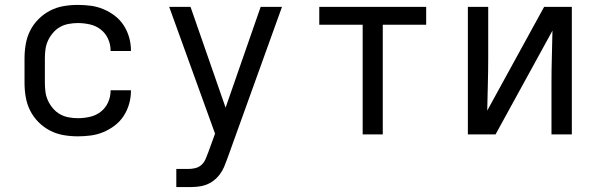

<svg xmlns="http://www.w3.org/2000/svg" viewBox="-20 -548 2440 783"><path d="M297 8Q268 8 239 3Q210 -2 184 -15.5Q158 -29 137 -50Q116 -71 103 -97Q90 -123 85 -152Q80 -181 80 -210V-310Q80 -339 85 -368Q90 -397 103 -423Q116 -449 137 -470Q158 -491 184 -504.5Q210 -518 239 -523Q268 -528 297 -528Q324 -528 350.5 -524.5Q377 -521 402 -510.5Q427 -500 448.5 -483.5Q470 -467 484.5 -444.5Q499 -422 506.5 -396Q514 -370 514 -343V-340H431V-342Q431 -367 420.5 -390Q410 -413 390.5 -428Q371 -443 346.5 -448.5Q322 -454 297 -454Q279 -454 260 -450.5Q241 -447 225 -438Q209 -429 196.5 -414.5Q184 -400 176 -383Q168 -366 165.5 -347.5Q163 -329 163 -310V-210Q163 -191 165.5 -172.5Q168 -154 176 -137Q184 -120 196.5 -105.5Q209 -91 225 -82Q241 -73 260 -69.5Q279 -66 297 -66Q322 -66 346.5 -71.5Q371 -77 390.5 -92Q410 -107 420.5 -130Q431 -153 431 -178V-180H514V-177Q514 -150 506.5 -124Q499 -98 484.5 -75.5Q470 -53 448.5 -36.5Q427 -20 402 -9.5Q377 1 350.5 4.5Q324 8 297 8Z M699 215V141H748Q763 141 777 137.5Q791 134 801.5 124.5Q812 115 818 101.5Q824 88 829 74L857 -3L670 -520H757L900 -109L1043 -520H1130L907 99Q901 116 894 132.5Q887 149 876 163.5Q865 178 850.5 189Q836 200 819 206Q802 212 784 213.5Q766 215 748 215Z M1459 0V-447H1282V-520H1718V-447H1541V0Z M1888 0V-520H1971V-312Q1971 -258 1969.5 -204.5Q1968 -151 1967 -97L2199 -520H2312V0H2229V-208Q2229 -262 2230.5 -315.5Q2232 -369 2233 -423L2001 0Z"/></svg>

Font: R Plex Mono
Style: Regular
Weight: 400
Monospace: yes
Designer: Belleve Invis
Foundry: Belleve Invis
Version: Version 31.8.0